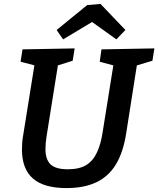

<svg xmlns="http://www.w3.org/2000/svg" viewBox="-20 -949 808 980"><path d="M498 -697 768 -702 758 -639 665 -611 681 -631 624 -268Q609 -172 572 -110.5Q535 -49 472.5 -19Q410 11 319 11Q204 11 148 -38Q92 -87 92 -186Q92 -204 93.5 -223Q95 -242 99 -263L158 -631L169 -612L85 -634L95 -697L361 -702L351 -639L262 -611L278 -631L218 -255Q215 -237 213.5 -220Q212 -203 212 -189Q212 -135 238 -110Q264 -85 326 -85Q385 -85 420 -106.5Q455 -128 475 -171Q495 -214 504 -275L561 -631L574 -611L489 -634ZM302 -748 269 -796 425 -923 493 -929 620 -796 574 -748 412 -864 492 -862Z"/></svg>

Font: Bitter Thin SemiBold
Style: Italic
Weight: 600
Italic angle: -9°
Version: Version 2.002